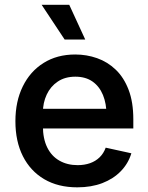

<svg xmlns="http://www.w3.org/2000/svg" viewBox="-20 -784 629 815"><path d="M308.1 11.2Q226.6 11.2 167.7 -23.4Q108.9 -58.1 77.1 -121.1Q45.4 -184.1 45.4 -269.5Q45.4 -353.5 76.7 -417.2Q107.9 -481 165 -516.8Q222.2 -552.7 299.3 -552.7Q347.7 -552.7 392.1 -537.1Q436.5 -521.5 471.2 -488.3Q505.9 -455.1 525.9 -402.8Q545.9 -350.6 545.9 -277.8V-238.8H105V-322.3H486.8L432.1 -295.9Q432.1 -344.2 417 -380.9Q401.9 -417.5 372.6 -438Q343.3 -458.5 299.8 -458.5Q255.9 -458.5 225.1 -437.7Q194.3 -417 178.2 -382.3Q162.1 -347.7 162.1 -306.6V-249.5Q162.1 -195.3 180.4 -158.2Q198.7 -121.1 232.2 -102.1Q265.6 -83 309.6 -83Q338.4 -83 362.1 -91.3Q385.7 -99.6 402.8 -116.2Q419.9 -132.8 428.7 -157.2L537.6 -133.3Q524.4 -89.8 492.9 -57.4Q461.4 -24.9 414.6 -6.8Q367.7 11.2 308.1 11.2ZM254.4 -616.2 156.7 -763.7H273.9L341.8 -616.2Z"/></svg>

Font: Inter Cardless
Style: Medium
Weight: 500
Designer: Rasmus Andersson
Foundry: rsms
Version: Version 4.001;git-9221beed3